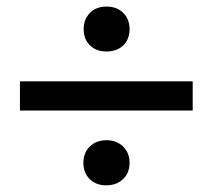

<svg xmlns="http://www.w3.org/2000/svg" viewBox="-20 -552 640 578"><path d="M231 -62Q231 -91.8 250.2 -110.8Q269.5 -129.9 300.8 -129.9Q331.5 -129.9 350.8 -110.6Q370.1 -91.3 370.1 -62Q370.1 -31.7 350.6 -12.9Q331.1 5.9 299.8 5.9Q269 5.9 250 -12.9Q231 -31.7 231 -62ZM560.1 -219.2H40V-307.1H560.1ZM231.9 -463.9Q231.9 -494.1 250.7 -513.2Q269.5 -532.2 300.8 -532.2Q332 -532.2 351.1 -513.2Q370.1 -494.1 370.1 -463.9Q370.1 -434.1 351.1 -415.5Q332 -397 300.8 -397Q269.5 -397 250.7 -415.5Q231.9 -434.1 231.9 -463.9Z"/></svg>

Font: Fivo Sans Modern Med
Style: Regular
Weight: 450
Designer: Alexander Slobzheninov
Foundry: Alexander Slobzheninov
Version: 1.0